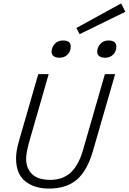

<svg xmlns="http://www.w3.org/2000/svg" viewBox="-20 -1089 754 1124"><path d="M466 -211 594 -655H654L524 -205Q491 -90 430 -37.5Q369 15 267 15Q181 15 127.5 -28Q74 -71 74 -162Q74 -182 78 -208Q82 -234 96 -281L204 -655H265L155 -273Q142 -228 137.5 -202Q133 -176 133 -159Q133 -104 167.5 -70Q202 -36 275 -36Q346 -36 393 -78Q440 -120 466 -211ZM446 -889 427 -925 689 -1069 714 -1020ZM328 -751Q306 -751 294 -760.5Q282 -770 282 -786Q282 -810 299.5 -831Q317 -852 348 -852Q370 -852 382 -844Q394 -836 394 -816Q394 -788 375.5 -769.5Q357 -751 328 -751ZM595 -751Q573 -751 561 -760.5Q549 -770 549 -786Q549 -810 566.5 -831Q584 -852 615 -852Q661 -852 661 -816Q661 -788 642.5 -769.5Q624 -751 595 -751Z"/></svg>

Font: Intel One Mono Light
Style: Italic
Weight: 300
Italic angle: -16°
Monospace: yes
Designer: Fred Shallcrass
Foundry: Frere-Jones Type LLC
Version: Version 1.004